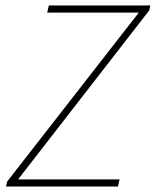

<svg xmlns="http://www.w3.org/2000/svg" viewBox="-20 -680 568 700"><path d="M2 0 6 -18 486 -634H152L158 -660H528L524 -642L46 -26H416L410 0Z"/></svg>

Font: Source Sans 3 VF
Style: Italic
Weight: 200
Italic angle: -11°
Designer: Paul D. Hunt
Foundry: Adobe Systems Incorporated
Version: Version 3.042;hotconv 1.0.118;makeotfexe 2.5.65603